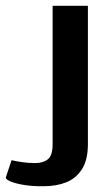

<svg xmlns="http://www.w3.org/2000/svg" viewBox="-100 -468 384 664"><path d="M39 176Q10 176 -17.5 171.5Q-45 167 -62.5 160Q-80 153 -80 146L-60 86Q-48 89 -25.5 92.5Q-3 96 22 96Q49 96 65.5 83Q82 70 82 30V-448H204V30Q204 85 183.5 117Q163 149 129 162.5Q95 176 52 176Z"/></svg>

Font: Goldman
Style: Regular
Weight: 400
Designer: Jaikishan Patel
Version: Version 1.000; ttfautohint (v1.8.3)